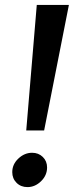

<svg xmlns="http://www.w3.org/2000/svg" viewBox="-20 -750 301 783"><path d="M130 -730H261L160 -218H87ZM172 -67Q172 -35 147.5 -11Q123 13 92 13Q65 13 47.5 -4.5Q30 -22 30 -48Q30 -80 55 -103.5Q80 -127 111 -127Q137 -127 154.5 -110Q172 -93 172 -67Z"/></svg>

Font: Rosario SemiBold
Style: Italic
Weight: 600
Italic angle: -8.05°
Designer: Hector Gatti
Foundry: Omnibus Type
Version: Version 1.101; ttfautohint (v1.8.1.43-b0c9)